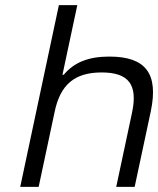

<svg xmlns="http://www.w3.org/2000/svg" viewBox="-20 -730 618 750"><path d="M210 -710 59 0H131L193 -291C215 -400 272 -447 377 -447C482 -447 519 -400 496 -291L434 0H506L569 -295C600 -443 549 -509 407 -509C325 -509 269 -486 229 -438H224L282 -710Z"/></svg>

Font: LT Wave Text Light Italic
Style: Regular
Weight: 300
Designer: Daniel Lyons
Version: Version 2.5 (Glyphs App)